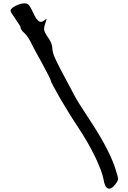

<svg xmlns="http://www.w3.org/2000/svg" viewBox="-20 -1003 768 1148"><path d="M675 23Q687 58 685.5 69.5Q684 81 670 99Q644 132 625 123.5Q606 115 599 69Q590 21 548 -67Q505 -155 450 -237Q407 -301 344 -407Q283 -513 283 -523Q283 -530 226 -635Q181 -715 157 -764Q141 -792 123 -808Q103 -826 103 -839Q103 -846 73 -888.5Q43 -931 43 -939Q43 -952 73 -968Q103 -983 127 -983Q144 -983 153 -972.5Q162 -962 178 -928Q196 -886 213 -876Q230 -866 251 -886Q257 -891 258.5 -891Q260 -891 253 -870Q242 -840 244 -825Q246 -810 267 -779Q293 -744 293 -713Q293 -699 302 -672Q312 -646 339 -594Q369 -538 424 -434Q441 -400 521 -279Q643 -93 675 23Z"/></svg>

Font: Beth Ellen
Style: Regular
Weight: 400
Designer: Alyson Diaz
Version: Version 2.000